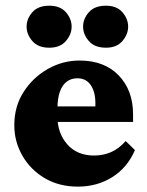

<svg xmlns="http://www.w3.org/2000/svg" viewBox="-20 -660 525 687"><path d="M258.8 7.8Q191.4 7.8 140.1 -22.5Q88.9 -52.7 60.1 -103Q31.2 -153.3 31.2 -211.9Q31.2 -279.3 64.5 -331.1Q97.7 -382.8 150.9 -413.1Q204.1 -443.4 264.6 -443.4Q353.5 -443.4 404.8 -390.1Q456.1 -336.9 456.1 -251V-223.6H172.9V-279.3H339.8L321.3 -249V-291Q321.3 -331.1 304.7 -355.5Q288.1 -379.9 256.8 -379.9Q235.4 -379.9 219.2 -368.2Q203.1 -356.4 194.3 -332Q185.5 -307.6 185.5 -269.5V-244.1Q185.5 -183.6 220.7 -143.6Q255.9 -103.5 316.4 -103.5Q349.6 -103.5 377.4 -115.7Q405.3 -127.9 429.7 -155.3L462.9 -123Q435.5 -59.6 381.3 -25.9Q327.1 7.8 258.8 7.8ZM156.2 -489.3Q116.2 -489.3 95.7 -513.2Q75.2 -537.1 75.2 -564.5Q75.2 -592.8 95.7 -616.2Q116.2 -639.6 156.2 -639.6Q195.3 -639.6 215.8 -616.2Q236.3 -592.8 236.3 -564.5Q236.3 -537.1 215.8 -513.2Q195.3 -489.3 156.2 -489.3ZM359.4 -489.3Q318.4 -489.3 297.9 -513.2Q277.3 -537.1 277.3 -564.5Q277.3 -592.8 297.9 -616.2Q318.4 -639.6 359.4 -639.6Q397.5 -639.6 418 -616.2Q438.5 -592.8 438.5 -564.5Q438.5 -537.1 418 -513.2Q397.5 -489.3 359.4 -489.3Z"/></svg>

Font: Crimson Pro Black
Style: Regular
Weight: 900
Designer: Jacques Le Bailly
Foundry: Baron von Fonthausen
Version: Version 1.003